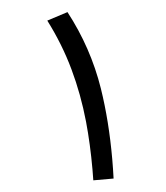

<svg xmlns="http://www.w3.org/2000/svg" viewBox="-51 -750 688 796"><g transform="rotate(-5 293.0 -352.0)"><path d="M305.2 0Q305.7 -22.9 305.7 -45.9Q305.7 -149.9 296.4 -244.6Q284.7 -359.9 255.1 -466.3Q225.6 -572.8 172.9 -676.3L259.3 -704.1Q342.3 -548.3 369.6 -376.5Q391.1 -239.3 391.1 -81.5Q391.1 -41.5 389.6 0Z"/></g></svg>

Font: CaskaydiaMono NF SemiLight
Style: Regular
Weight: 350
Designer: Aaron Bell
Foundry: Saja Typeworks
Version: Version 2111.001; ttfautohint (v1.8.4);Nerd Fonts 3.1.1